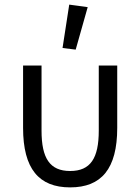

<svg xmlns="http://www.w3.org/2000/svg" viewBox="-20 -800 608 832"><path d="M308 -585 360 -769 280 -780 251 -592ZM160 -234V-516H80V-246C80 -68 149 12 284 12C419 12 488 -68 488 -246V-516H408V-234C408 -114 372 -59 284 -59C196 -59 160 -114 160 -234Z"/></svg>

Font: Braiins Sans
Style: Regular
Weight: 400
Designer: Mike Abbink, Paul van der Laan, Pieter van Rosmalen, Jiri Chlebus, Lubos Buracinsky
Foundry: Bold Monday, Sudetype
Version: Version 1.000;hotconv 1.0.109;makeotfexe 2.5.65596